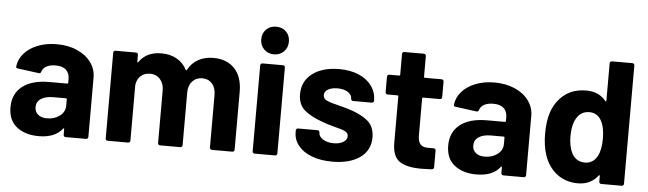

<svg xmlns="http://www.w3.org/2000/svg" viewBox="-47 -907 3687 1092"><g transform="rotate(5 1796.5 -361.0)"><path d="M481 -351V-12Q481 -7 477.5 -3.5Q474 0 469 0H352Q347 0 343.5 -3.5Q340 -7 340 -12V-45Q340 -48 338 -49Q336 -50 334 -47Q292 8 199 8Q121 8 73 -30Q25 -68 25 -142Q25 -219 79 -261.5Q133 -304 233 -304H335Q340 -304 340 -309V-331Q340 -364 320 -382.5Q300 -401 260 -401Q229 -401 208.5 -390Q188 -379 182 -359Q179 -348 169 -349L48 -365Q36 -367 37 -374Q41 -416 70.5 -450Q100 -484 148.5 -503Q197 -522 257 -522Q322 -522 373 -499.5Q424 -477 452.5 -438Q481 -399 481 -351ZM340 -179V-215Q340 -220 335 -220H263Q218 -220 192.5 -203Q167 -186 167 -155Q167 -128 186 -112.5Q205 -97 237 -97Q280 -97 310 -120Q340 -143 340 -179Z M1316 -343V-12Q1316 -7 1312.5 -3.5Q1309 0 1304 0H1187Q1182 0 1178.5 -3.5Q1175 -7 1175 -12V-312Q1175 -353 1154 -377Q1133 -401 1098 -401Q1063 -401 1041 -377Q1019 -353 1019 -313V-12Q1019 -7 1015.5 -3.5Q1012 0 1007 0H891Q886 0 882.5 -3.5Q879 -7 879 -12V-312Q879 -352 857 -376.5Q835 -401 800 -401Q768 -401 746.5 -382Q725 -363 721 -329V-12Q721 -7 717.5 -3.5Q714 0 709 0H592Q587 0 583.5 -3.5Q580 -7 580 -12V-502Q580 -507 583.5 -510.5Q587 -514 592 -514H709Q714 -514 717.5 -510.5Q721 -507 721 -502V-463Q721 -460 723 -459Q725 -458 727 -461Q768 -522 854 -522Q904 -522 941.5 -501Q979 -480 999 -441Q1002 -435 1006 -441Q1028 -482 1065.5 -502Q1103 -522 1150 -522Q1228 -522 1272 -475Q1316 -428 1316 -343Z M1412 -651Q1412 -686 1434 -708Q1456 -730 1491 -730Q1526 -730 1548 -708Q1570 -686 1570 -651Q1570 -617 1547.5 -594.5Q1525 -572 1491 -572Q1457 -572 1434.5 -594.5Q1412 -617 1412 -651ZM1419 -12V-503Q1419 -508 1422.5 -511.5Q1426 -515 1431 -515H1548Q1553 -515 1556.5 -511.5Q1560 -508 1560 -503V-12Q1560 -7 1556.5 -3.5Q1553 0 1548 0H1431Q1426 0 1422.5 -3.5Q1419 -7 1419 -12Z M1653 -142V-152Q1653 -157 1656.5 -160.5Q1660 -164 1665 -164H1776Q1781 -164 1784.5 -160.5Q1788 -157 1788 -152V-151Q1788 -129 1812.5 -113.5Q1837 -98 1874 -98Q1908 -98 1929 -111.5Q1950 -125 1950 -145Q1950 -163 1932 -172Q1914 -181 1873 -191Q1826 -203 1799 -214Q1735 -236 1697 -268Q1659 -300 1659 -360Q1659 -434 1716.5 -477.5Q1774 -521 1869 -521Q1933 -521 1981 -500.5Q2029 -480 2055.5 -443Q2082 -406 2082 -359Q2082 -354 2078.5 -350.5Q2075 -347 2070 -347H1963Q1958 -347 1954.5 -350.5Q1951 -354 1951 -359Q1951 -381 1928.5 -396Q1906 -411 1869 -411Q1836 -411 1815 -399Q1794 -387 1794 -366Q1794 -346 1814.5 -336Q1835 -326 1883 -315Q1894 -312 1908 -308.5Q1922 -305 1938 -300Q2009 -279 2050 -246Q2091 -213 2091 -150Q2091 -76 2032.5 -34.5Q1974 7 1875 7Q1808 7 1758 -12Q1708 -31 1680.5 -65Q1653 -99 1653 -142Z M2454 -401H2358Q2353 -401 2353 -396V-184Q2353 -151 2366.5 -135Q2380 -119 2410 -119H2443Q2448 -119 2451.5 -115.5Q2455 -112 2455 -107V-12Q2455 -1 2443 1Q2401 3 2383 3Q2300 3 2259 -24.5Q2218 -52 2217 -128V-396Q2217 -401 2212 -401H2155Q2150 -401 2146.5 -404.5Q2143 -408 2143 -413V-502Q2143 -507 2146.5 -510.5Q2150 -514 2155 -514H2212Q2217 -514 2217 -519V-638Q2217 -643 2220.5 -646.5Q2224 -650 2229 -650H2341Q2346 -650 2349.5 -646.5Q2353 -643 2353 -638V-519Q2353 -514 2358 -514H2454Q2459 -514 2462.5 -510.5Q2466 -507 2466 -502V-413Q2466 -408 2462.5 -404.5Q2459 -401 2454 -401Z M2980 -351V-12Q2980 -7 2976.5 -3.5Q2973 0 2968 0H2851Q2846 0 2842.5 -3.5Q2839 -7 2839 -12V-45Q2839 -48 2837 -49Q2835 -50 2833 -47Q2791 8 2698 8Q2620 8 2572 -30Q2524 -68 2524 -142Q2524 -219 2578 -261.5Q2632 -304 2732 -304H2834Q2839 -304 2839 -309V-331Q2839 -364 2819 -382.5Q2799 -401 2759 -401Q2728 -401 2707.5 -390Q2687 -379 2681 -359Q2678 -348 2668 -349L2547 -365Q2535 -367 2536 -374Q2540 -416 2569.5 -450Q2599 -484 2647.5 -503Q2696 -522 2756 -522Q2821 -522 2872 -499.5Q2923 -477 2951.5 -438Q2980 -399 2980 -351ZM2839 -179V-215Q2839 -220 2834 -220H2762Q2717 -220 2691.5 -203Q2666 -186 2666 -155Q2666 -128 2685 -112.5Q2704 -97 2736 -97Q2779 -97 2809 -120Q2839 -143 2839 -179Z M3410 -700H3527Q3532 -700 3535.5 -696.5Q3539 -693 3539 -688V-12Q3539 -7 3535.5 -3.5Q3532 0 3527 0H3410Q3405 0 3401.5 -3.5Q3398 -7 3398 -12V-45Q3398 -48 3396 -48.5Q3394 -49 3392 -47Q3350 8 3277 8Q3207 8 3156.5 -31Q3106 -70 3084 -138Q3067 -190 3067 -259Q3067 -330 3085 -383Q3108 -447 3157.5 -484.5Q3207 -522 3280 -522Q3352 -522 3392 -472Q3394 -469 3396 -470Q3398 -471 3398 -474V-688Q3398 -693 3401.5 -696.5Q3405 -700 3410 -700ZM3397 -257Q3397 -324 3375 -362Q3352 -401 3308 -401Q3261 -401 3237 -362Q3212 -323 3212 -256Q3212 -196 3233 -156Q3258 -113 3307 -113Q3352 -113 3377 -156Q3397 -193 3397 -257Z"/></g></svg>

Font: Amber EN
Style: Bold
Weight: 700
Designer: Jeremy Tribby
Foundry: Tribby Type
Version: Version 1.408 November 24, 2021